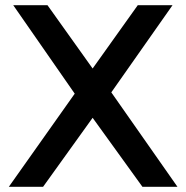

<svg xmlns="http://www.w3.org/2000/svg" viewBox="-20 -720 718 740"><path d="M268 -359 14 0H146L337 -266L529 0H664L409 -364L645 -700H511L337 -456L163 -700H31Z"/></svg>

Font: Montserrat-Alt1 SemBd
Style: Regular
Weight: 600
Designer: Differentunic
Foundry: Differentunic
Version: Version 7.222